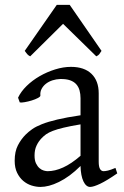

<svg xmlns="http://www.w3.org/2000/svg" viewBox="-20 -738 499 773"><path d="M171.9 -48.8Q201.2 -48.8 234.1 -63.7Q267.1 -78.6 304.2 -110.8V-237.3Q263.2 -230.5 236.6 -224.1Q210 -217.8 192.9 -211.2Q175.8 -204.6 165.5 -197.3Q155.3 -189.9 147.5 -181.6Q134.8 -168.5 127 -151.6Q119.1 -134.8 119.1 -111.8Q119.1 -92.3 125 -80.1Q130.9 -67.9 139.2 -60.8Q147.5 -53.7 156.5 -51.3Q165.5 -48.8 171.9 -48.8ZM452.1 -40Q410.6 -11.2 383.5 1.7Q356.4 14.6 342.8 14.6Q326.7 14.6 315.9 -7.8Q305.2 -30.3 304.2 -69.8Q282.2 -47.9 260.3 -31.7Q238.3 -15.6 217.3 -5.4Q196.3 4.9 177.5 9.8Q158.7 14.6 143.1 14.6Q125.5 14.6 106.9 8.8Q88.4 2.9 73.5 -9.8Q58.6 -22.5 48.8 -42.5Q39.1 -62.5 39.1 -90.8Q39.1 -127.9 52 -152.8Q64.9 -177.7 83 -195.8Q94.7 -207.5 109.6 -218Q124.5 -228.5 149.2 -238.3Q173.8 -248 210.9 -256.8Q248 -265.6 304.2 -273.9V-342.8Q304.2 -359.4 300.3 -373.8Q296.4 -388.2 287.1 -398.7Q277.8 -409.2 262 -414.8Q246.1 -420.4 222.2 -419.9Q206.5 -419.4 191.4 -414.6Q176.3 -409.7 165 -400.9Q153.8 -392.1 147.5 -380.1Q141.1 -368.2 142.6 -353.5Q143.1 -349.1 132.6 -343.5Q122.1 -337.9 107.7 -333.5Q93.3 -329.1 79.3 -326.7Q65.4 -324.2 59.6 -325.7L52.7 -344.7Q64 -369.1 86.9 -391.6Q109.9 -414.1 139.4 -431.2Q168.9 -448.2 201.9 -458.5Q234.9 -468.8 265.6 -468.8Q319.3 -468.8 348.4 -440.7Q377.4 -412.6 377.4 -362.3V-86.9Q377.4 -66.4 382.8 -57.6Q388.2 -48.8 397 -48.8Q403.8 -48.8 414.6 -51.3Q425.3 -53.7 444.8 -62ZM388.7 -533.2Q382.8 -523.9 379.4 -519.5Q376 -515.1 367.7 -511.2L233.9 -642.1L101.6 -511.2Q97.7 -513.2 95 -515.1Q92.3 -517.1 90.1 -519.5Q87.9 -522 85.4 -525.4Q83 -528.8 79.6 -533.2L208.5 -718.3H260.7Z"/></svg>

Font: Gentium Basic
Style: Regular
Weight: 400
Designer: J. Victor Gaultney and Annie Olsen
Foundry: SIL International
Version: Version 1.100